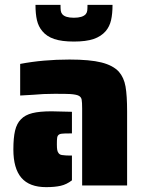

<svg xmlns="http://www.w3.org/2000/svg" viewBox="-20 -763 598 790"><path d="M318 -316Q318 -342 316 -353Q314 -364 304 -369Q295 -374 270 -376Q255 -377 205 -377Q157 -377 116 -373L63 -370V-500Q157 -518 266 -518Q350 -518 397.5 -506Q445 -494 469 -468Q490 -444 496.5 -407Q503 -370 503 -304V0H318ZM35 -148Q35 -196 42 -225.5Q49 -255 66 -272Q83 -290 113 -297.5Q143 -305 192 -305L276 -303V-214H266Q243 -214 236 -213Q216 -212 215 -194Q214 -188 214 -169Q214 -154 215.5 -146Q217 -138 221 -133Q226 -126 236 -125Q250 -123 266 -123H276V-21Q254 -4 229.5 1.5Q205 7 170 7Q101 7 68 -31.5Q35 -70 35 -148ZM154 -635Q138 -654 132 -680Q126 -706 126 -743H229Q229 -728 230 -719.5Q231 -711 236 -705Q248 -690 284 -690Q320 -690 333 -705Q338 -711 339 -719.5Q340 -728 340 -743H443Q443 -706 437 -680Q431 -654 415 -635Q396 -613 365 -602.5Q334 -592 284 -592Q234 -592 203 -602.5Q172 -613 154 -635Z"/></svg>

Font: Saira Stencil
Style: Regular
Weight: 400
Designer: Hector Gatti with collaboration of the Omnibus-Type team
Foundry: Omnibus-Type
Version: Version 1.003